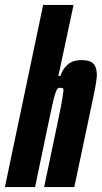

<svg xmlns="http://www.w3.org/2000/svg" viewBox="-41 -763 415 783"><path d="M-21 0 135 -743H259L197 -453H205Q216 -482 231 -496Q246 -510 261.5 -514Q277 -518 289 -518Q313 -518 327 -512Q341 -506 347.5 -492Q354 -478 354 -455Q354 -448 350.5 -425Q347 -402 341 -374L262 0H139L198 -282Q209 -334 213 -359Q217 -384 218 -394Q218 -402 214.5 -403.5Q211 -405 203 -405Q198 -405 194 -401.5Q190 -398 185 -383.5Q180 -369 172.5 -336Q165 -303 153 -244L102 0Z"/></svg>

Font: Saira UltraCondensed Black
Style: Italic
Weight: 900
Width: 1
Italic angle: -12°
Designer: Hector Gatti with collaboration of the Omnibus-Type team
Foundry: Omnibus-Type
Version: Version 1.101